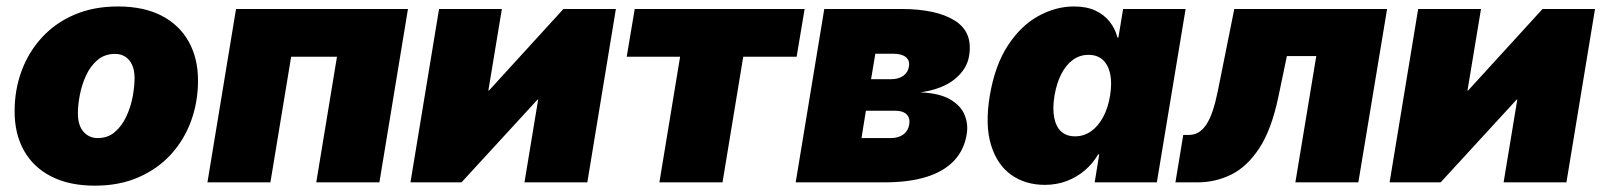

<svg xmlns="http://www.w3.org/2000/svg" viewBox="-20 -567 4983 597"><path d="M274.9 10.3Q195.3 10.3 139.4 -18.3Q83.5 -46.9 54.4 -98.9Q25.4 -150.9 25.4 -220.7Q25.4 -287.6 47.1 -346.4Q68.8 -405.3 110.6 -450.7Q152.3 -496.1 211.9 -521.5Q271.5 -546.9 346.7 -546.9Q426.3 -546.9 481.7 -518.6Q537.1 -490.2 566.4 -438.2Q595.7 -386.2 595.7 -316.4Q595.7 -251 574.5 -191.9Q553.2 -132.8 512 -87.4Q470.7 -42 411.1 -15.9Q351.6 10.3 274.9 10.3ZM283.7 -137.7Q315.4 -137.7 337.4 -156.7Q359.4 -175.8 373 -205.3Q386.7 -234.9 392.6 -266.8Q398.4 -298.8 398.4 -323.7Q398.4 -349.1 390.6 -365.7Q382.8 -382.3 369.1 -390.9Q355.5 -399.4 337.9 -399.4Q305.7 -399.4 283.4 -380.6Q261.2 -361.8 247.8 -332.8Q234.4 -303.7 228.3 -272.2Q222.2 -240.7 222.2 -214.8Q222.2 -177.2 239.5 -157.5Q256.8 -137.7 283.7 -137.7Z M1248.5 -539.1 1159.7 0H963.4L1027.8 -390.6H885.3L820.8 0H625L713.9 -539.1Z M1806.2 0H1610.8L1653.3 -257.3H1651.4L1415 0H1256.3L1345.2 -539.1H1540.5L1498.5 -285.6H1500.5L1731.9 -539.1H1895Z M2030.3 0 2094.7 -390.6H1928.7L1953.6 -539.1H2481.9L2457 -390.6H2291L2226.6 0Z M2454.1 0 2543 -539.1H2781.2Q2891.1 -539.1 2948.5 -503.2Q3005.9 -467.3 2993.2 -393.1Q2986.8 -352.1 2948.5 -320.8Q2910.2 -289.6 2841.8 -279.8Q2901.4 -277.3 2934.6 -257.8Q2967.8 -238.3 2979.5 -209.2Q2991.2 -180.2 2985.8 -149.4Q2978 -100.6 2946.3 -67.1Q2914.6 -33.7 2860.4 -16.8Q2806.2 0 2729.5 0ZM2658.7 -137.7H2749.5Q2773.4 -137.7 2788.6 -148.7Q2803.7 -159.7 2807.1 -179.7Q2810.5 -199.7 2799.1 -211.2Q2787.6 -222.7 2763.7 -222.7H2672.4ZM2688.5 -320.8H2751Q2773.9 -320.8 2788.6 -331.3Q2803.2 -341.8 2806.2 -359.9Q2809.6 -378.9 2796.6 -389.4Q2783.7 -399.9 2758.3 -399.9H2701.7Z M3228.5 7.8Q3168.5 7.8 3124.5 -23.2Q3080.6 -54.2 3061.5 -116Q3042.5 -177.7 3057.6 -269.5Q3073.7 -364.3 3114 -425.8Q3154.3 -487.3 3208.5 -517.1Q3262.7 -546.9 3319.3 -546.9Q3358.4 -546.9 3385.7 -534.2Q3413.1 -521.5 3430.4 -499.5Q3447.8 -477.5 3454.6 -450.2H3457.5L3472.2 -539.1H3666.5L3577.1 0H3383.8L3397.9 -86.9H3394.5Q3378.4 -59.1 3353.8 -37.8Q3329.1 -16.6 3297.6 -4.4Q3266.1 7.8 3228.5 7.8ZM3322.8 -143.1Q3350.1 -143.1 3372.3 -158.7Q3394.5 -174.3 3409.9 -202.6Q3425.3 -231 3431.6 -269.5Q3438 -309.1 3431.9 -337.4Q3425.8 -365.7 3408.7 -381.1Q3391.6 -396.5 3364.3 -396.5Q3337.9 -396.5 3316.4 -381.1Q3294.9 -365.7 3280.3 -337.4Q3265.6 -309.1 3258.8 -269.5Q3252.4 -230.5 3257.8 -201.9Q3263.2 -173.3 3279.5 -158.2Q3295.9 -143.1 3322.8 -143.1Z M3634.8 0 3659.2 -147.5H3677.2Q3693.4 -147.5 3706.5 -155.3Q3719.7 -163.1 3730.7 -179.4Q3741.7 -195.8 3750.5 -221.7Q3759.3 -247.6 3766.6 -283.7L3817.9 -539.1H4293L4203.6 0H4007.8L4072.8 -392.6H3981.4L3954.6 -264.2Q3933.1 -162.6 3895 -105.2Q3856.9 -47.9 3807.9 -23.9Q3758.8 0 3703.6 0Z M4850.6 0H4655.3L4697.8 -257.3H4695.8L4459.5 0H4300.8L4389.6 -539.1H4585L4543 -285.6H4544.9L4776.4 -539.1H4939.5Z"/></svg>

Font: Inter 18pt Black
Style: Italic
Weight: 900
Italic angle: -9.3988°
Designer: Rasmus Andersson
Foundry: rsms
Version: Version 4.001;git-66647c0bb